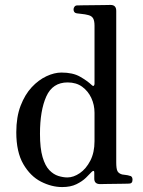

<svg xmlns="http://www.w3.org/2000/svg" viewBox="-20 -746 578 778"><path d="M232 12Q189 12 146 -10Q103 -32 74.5 -81Q46 -130 46 -210Q46 -272 63.5 -317.5Q81 -363 108.5 -392.5Q136 -422 168 -437Q200 -452 229 -452Q275 -452 304 -435.5Q333 -419 351 -402Q357 -396 360 -398.5Q363 -401 363 -407V-642Q363 -663 356.5 -673Q350 -683 333 -686Q326 -688 311.5 -689.5Q297 -691 291 -692Q278 -694 278 -708Q278 -714 282 -719Q286 -724 292 -724Q295 -724 314 -724.5Q333 -725 357.5 -725Q382 -725 402 -725.5Q422 -726 428 -726Q451 -726 451 -702V-88Q451 -62 456 -52.5Q461 -43 475 -39Q481 -38 490 -37Q499 -36 504 -34Q517 -33 517 -18Q517 -2 503 -2Q500 -2 484 -1.5Q468 -1 447 -1Q426 -1 408.5 -0.5Q391 0 386 0Q362 0 362 -22V-47Q362 -53 359 -53.5Q356 -54 351 -49Q343 -40 328 -25.5Q313 -11 289.5 0.5Q266 12 232 12ZM253 -27Q278 -27 303.5 -44.5Q329 -62 346 -95Q363 -128 363 -174V-289Q363 -321 350 -349Q337 -377 313 -394.5Q289 -412 254 -412Q193 -412 167.5 -355Q142 -298 142 -204Q142 -145 152.5 -109.5Q163 -74 180 -56.5Q197 -39 216.5 -33Q236 -27 253 -27Z"/></svg>

Font: Zen Old Mincho Medium
Style: Regular
Weight: 500
Designer: Yoshimichi Ohira
Foundry: Positype
Version: Version 1.500